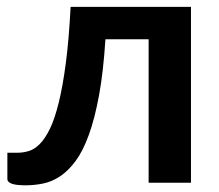

<svg xmlns="http://www.w3.org/2000/svg" viewBox="-20 -533 638 560"><path d="M537 0H413.5V-418.5H287.5Q281.5 -324 269 -255.8Q256.5 -187.5 239.2 -140Q222 -92.5 200.8 -63.8Q179.5 -35 155.5 -19Q131.5 -3 106 2.2Q80.5 7.5 54.5 7.5Q27 7.5 14.2 2.8Q1.5 -2 1.5 -10.5V-87.5H31Q47.5 -87.5 64 -92.5Q80.5 -97.5 96 -113Q111.5 -128.5 125.5 -157.2Q139.5 -186 151.2 -233.2Q163 -280.5 172 -349Q181 -417.5 186 -513H537Z"/></svg>

Font: Lato
Style: Bold
Weight: 700
Designer: Lukasz Dziedzic with Adam Twardoch and Botio Nikoltchev
Foundry: tyPoland Lukasz Dziedzic
Version: Version 2.010; 2014-09-01; http://www.latofonts.com/; ttfaut